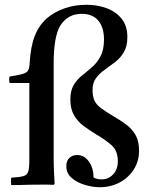

<svg xmlns="http://www.w3.org/2000/svg" viewBox="-20 -775 641 805"><path d="M103 -104V-427H20Q17 -442 20 -454Q58 -460 75 -465Q92 -470 97.5 -479Q103 -488 104 -507Q108 -578 125 -622.5Q142 -667 175 -697Q206 -724 249 -739.5Q292 -755 343 -755Q387 -755 426 -741Q465 -727 489.5 -697Q514 -667 514 -620Q514 -581 499.5 -556.5Q485 -532 463 -515Q441 -498 419 -482.5Q397 -467 382.5 -447.5Q368 -428 368 -398Q368 -372 375.5 -354.5Q383 -337 403 -322Q423 -307 460 -285Q486 -270 509.5 -252.5Q533 -235 548 -209.5Q563 -184 563 -144Q563 -99 541 -64.5Q519 -30 481.5 -10Q444 10 398 10Q370 10 337 0.5Q304 -9 281 -28.5Q258 -48 258 -78Q258 -101 271 -113Q284 -125 303 -125Q333 -125 352.5 -98Q372 -71 372 -31Q386 -23 406 -23Q435 -23 454.5 -44Q474 -65 474 -99Q474 -143 448 -166Q422 -189 381 -213Q355 -229 330.5 -247Q306 -265 290.5 -291.5Q275 -318 275 -358Q275 -395 289 -418.5Q303 -442 324.5 -459Q346 -476 367 -494.5Q388 -513 402 -540Q416 -567 416 -610Q416 -659 392.5 -688Q369 -717 323 -717Q264 -717 233 -668Q205 -622 205 -509V-119Q205 -81 206.5 -52.5Q208 -24 209 -4L205 0Q193 -1 179.5 -1Q166 -1 160 -1Q126 -1 105 -0.5Q84 0 67 0.5Q50 1 27 1Q25 -15 27 -30Q62 -32 78 -36.5Q94 -41 98.5 -56Q103 -71 103 -104Z"/></svg>

Font: Tiro Gurmukhi
Style: Regular
Weight: 400
Designer: Gurmukhi: John Hudson & Fiona Ross. Latin: John Hudson.
Foundry: Tiro Typeworks Ltd.
Version: Version 1.52